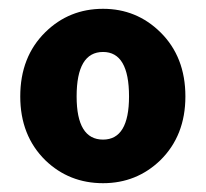

<svg xmlns="http://www.w3.org/2000/svg" viewBox="-20 -833 467 436"><path d="M83 -469Q26 -525 26 -614Q26 -704 83 -760Q137 -813 214 -813Q290 -813 344 -760Q401 -704 401 -614Q401 -525 344 -469Q290 -417 214 -417Q137 -417 83 -469ZM273 -614Q273 -715 214 -715Q154 -715 154 -614Q154 -516 214 -516Q273 -516 273 -614Z"/></svg>

Font: KaiGen Gothic KR Heavy
Style: Heavy
Weight: 900
Designer: Ryoko NISHIZUKA  (kana & ideographs); Paul D. Hunt (Latin, Greek & Cyrillic); Wenlong ZHANG  (bopomofo); Sandoll Communi
Foundry: Adobe Systems Incorporated
Version: Version 1.002 March 28, 2018